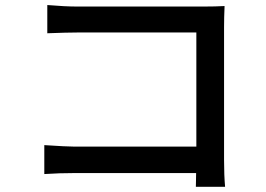

<svg xmlns="http://www.w3.org/2000/svg" viewBox="-20 -716 1040 751"><path d="M860.4 14.6H746.1Q746.1 8.8 746.6 -9.3Q747.1 -27.3 747.1 -39.1H273.4Q211.9 -39.1 153.3 -35.2V-148.4Q241.2 -142.6 268.6 -142.6H748V-588.9H281.2Q244.1 -588.9 165 -585.9V-696.3Q235.4 -690.4 281.2 -690.4H778.3Q823.2 -690.4 858.4 -692.4Q856.4 -647.5 856.4 -608.4V-90.8Q856.4 -30.3 860.4 14.6Z"/></svg>

Font: Gen Shin Gothic Medium
Style: Regular
Weight: 500
Designer: [Source Han Sans]
Ryoko NISHIZUKA  (kana & ideographs); Paul D. Hunt (Latin, Greek & Cyrillic); Wenlong ZHANG  (bopomofo
Version: Version 1.002.20150607